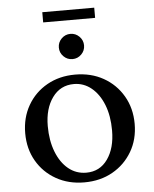

<svg xmlns="http://www.w3.org/2000/svg" viewBox="-61 -971 828 1031"><g transform="rotate(-5 353.0 -455.0)"><path d="M352 10Q267 10 200.5 -27.5Q134 -65 96 -130.5Q58 -196 58 -280Q58 -364 96 -430Q134 -496 200.5 -533.5Q267 -571 352 -571Q438 -571 504.5 -533.5Q571 -496 609.5 -430Q648 -364 648 -280Q648 -196 609.5 -130.5Q571 -65 504.5 -27.5Q438 10 352 10ZM367 -41Q440 -41 482 -100.5Q524 -160 524 -255Q524 -334 500.5 -393.5Q477 -453 435.5 -487Q394 -521 341 -521Q268 -521 225 -461.5Q182 -402 182 -308Q182 -230 205.5 -169.5Q229 -109 270.5 -75Q312 -41 367 -41ZM346 -655Q318 -655 298 -675Q278 -695 278 -723Q278 -751 298 -771Q318 -791 346 -791Q374 -791 394 -771Q414 -751 414 -723Q414 -695 394 -675Q374 -655 346 -655ZM206 -865V-920H486V-865Z"/></g></svg>

Font: Spectral SC SemiBold
Style: Regular
Weight: 600
Designer: Jean-Baptiste Levee
Foundry: Production Type
Version: Version 2.001